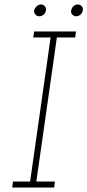

<svg xmlns="http://www.w3.org/2000/svg" viewBox="-20 -841 392 861"><path d="M38 -27H115L207 -673H129L133 -700H321L317 -673H235L143 -27H226L223 0H35ZM299 -794Q301 -805 309.5 -813Q318 -821 329 -821Q339 -821 346.5 -813Q354 -805 351 -794Q350 -783 341 -775.5Q332 -768 322 -768Q312 -768 304.5 -775.5Q297 -783 299 -794ZM133 -794Q136 -805 144.5 -813Q153 -821 164 -821Q174 -821 181 -813Q188 -805 186 -794Q184 -783 175.5 -775.5Q167 -768 157 -768Q146 -768 139 -775.5Q132 -783 133 -794Z"/></svg>

Font: Josefin Slab Light
Style: Italic
Weight: 300
Italic angle: -12°
Designer: Santiago Orozco
Foundry: Typemade
Version: Version 2.000